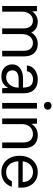

<svg xmlns="http://www.w3.org/2000/svg" viewBox="1014 -1788 786 2855"><g transform="rotate(90 1407.5 -361.0)"><path d="M70 0V-517H146L151 -445Q175 -484 215.5 -506.5Q256 -529 303 -529Q341 -529 372 -518.5Q403 -508 426.5 -486.5Q450 -465 464 -433Q490 -479 535 -504Q580 -529 630 -529Q688 -529 730.5 -506Q773 -483 796 -437Q819 -391 819 -321V0H736V-312Q736 -385 705 -421Q674 -457 619 -457Q582 -457 552 -437.5Q522 -418 504.5 -380Q487 -342 487 -288V0H403V-312Q403 -385 372 -421Q341 -457 287 -457Q251 -457 220.5 -437.5Q190 -418 172 -380Q154 -342 154 -288V0Z M1119 12Q1058 12 1018 -10Q978 -32 958 -69Q938 -106 938 -148Q938 -200 964.5 -236Q991 -272 1039 -291Q1087 -310 1151 -310H1283Q1283 -359 1270.5 -392Q1258 -425 1230.5 -441.5Q1203 -458 1160 -458Q1114 -458 1080.5 -435Q1047 -412 1039 -367H953Q959 -420 988.5 -455.5Q1018 -491 1063.5 -510Q1109 -529 1160 -529Q1230 -529 1276 -503.5Q1322 -478 1344.5 -432.5Q1367 -387 1367 -325V0H1292L1287 -90Q1277 -69 1261.5 -50.5Q1246 -32 1225.5 -18Q1205 -4 1178 4Q1151 12 1119 12ZM1131 -59Q1165 -59 1193 -74Q1221 -89 1241.5 -114Q1262 -139 1272.5 -171Q1283 -203 1283 -237V-245H1158Q1111 -245 1081.5 -233Q1052 -221 1039 -200Q1026 -179 1026 -152Q1026 -124 1038 -103Q1050 -82 1073.5 -70.5Q1097 -59 1131 -59Z M1511 0V-517H1595V0ZM1553 -620Q1528 -620 1511.5 -636.5Q1495 -653 1495 -678Q1495 -703 1511.5 -718.5Q1528 -734 1553 -734Q1577 -734 1594 -718.5Q1611 -703 1611 -678Q1611 -653 1594 -636.5Q1577 -620 1553 -620Z M1742 0V-517H1818L1823 -432Q1846 -478 1890 -503.5Q1934 -529 1991 -529Q2049 -529 2092 -506.5Q2135 -484 2159 -438Q2183 -392 2183 -322V0H2099V-313Q2099 -385 2065 -421Q2031 -457 1972 -457Q1932 -457 1898.5 -438Q1865 -419 1845.5 -381.5Q1826 -344 1826 -291V0Z M2538 12Q2468 12 2413.5 -21.5Q2359 -55 2328 -116Q2297 -177 2297 -259Q2297 -340 2328 -401Q2359 -462 2413.5 -495.5Q2468 -529 2540 -529Q2615 -529 2666.5 -495.5Q2718 -462 2744.5 -406.5Q2771 -351 2771 -284Q2771 -274 2771 -264Q2771 -254 2770 -240H2360V-305H2688Q2686 -379 2643.5 -418.5Q2601 -458 2538 -458Q2496 -458 2460 -438Q2424 -418 2401.5 -379Q2379 -340 2379 -282V-254Q2379 -189 2401.5 -145.5Q2424 -102 2460 -80.5Q2496 -59 2538 -59Q2593 -59 2625.5 -81Q2658 -103 2674 -144H2757Q2744 -99 2714.5 -64Q2685 -29 2640.5 -8.5Q2596 12 2538 12Z"/></g></svg>

Font: DM Sans 11pt
Style: Regular
Weight: 400
Version: Version 4.004;gftools[0.9.30]